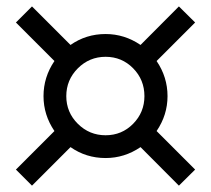

<svg xmlns="http://www.w3.org/2000/svg" viewBox="-20 -649 661 601"><path d="M504.4 -348.1Q504.4 -289.1 470.2 -238.8L590.8 -118.2L540 -67.9L419.9 -188.5Q369.6 -154.3 310.5 -154.3Q249.5 -154.3 200.7 -188.5L80.1 -67.9L29.8 -118.2L150.4 -238.8Q116.2 -289.1 116.2 -348.1Q116.2 -407.7 150.4 -458L29.8 -578.6L80.1 -628.9L200.7 -508.3Q249.5 -542.5 310.5 -542.5Q369.6 -542.5 419.9 -508.3L540 -628.9L590.8 -578.6L470.2 -458Q504.4 -407.7 504.4 -348.1ZM432.1 -348.1Q432.1 -399.4 396.7 -435.3Q361.3 -471.2 310.5 -471.2Q259.8 -471.2 223.6 -435.1Q187.5 -398.9 187.5 -348.1Q187.5 -297.4 223.6 -261.5Q259.8 -225.6 310.5 -225.6Q361.3 -225.6 396.7 -261.5Q432.1 -297.4 432.1 -348.1Z"/></svg>

Font: Basically A Sans Serif
Style: Regular
Weight: 400
Designer: Hyung-Suk Kim
Foundry: Mental Design
Version: 1.000